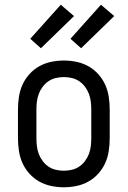

<svg xmlns="http://www.w3.org/2000/svg" viewBox="-20 -784 540 812"><path d="M250 8Q223 8 196.5 2.5Q170 -3 146.5 -16Q123 -29 104.5 -49.5Q86 -70 75 -94.5Q64 -119 60 -146Q56 -173 56 -200V-320Q56 -347 60 -374Q64 -401 75 -425.5Q86 -450 104.5 -470.5Q123 -491 146.5 -504Q170 -517 196.5 -522.5Q223 -528 250 -528Q277 -528 303.5 -522.5Q330 -517 353.5 -504Q377 -491 395.5 -470.5Q414 -450 425 -425.5Q436 -401 440 -374Q444 -347 444 -320V-200Q444 -173 440 -146Q436 -119 425 -94.5Q414 -70 395.5 -49.5Q377 -29 353.5 -16Q330 -3 303.5 2.5Q277 8 250 8ZM250 -62Q267 -62 284 -66Q301 -70 315 -79.5Q329 -89 339.5 -103Q350 -117 356 -133Q362 -149 364 -166Q366 -183 366 -200V-320Q366 -337 364 -354Q362 -371 356 -387Q350 -403 339.5 -417Q329 -431 315 -440.5Q301 -450 284 -454Q267 -458 250 -458Q233 -458 216 -454Q199 -450 185 -440.5Q171 -431 160.5 -417Q150 -403 144 -387Q138 -371 136 -354Q134 -337 134 -320V-200Q134 -183 136 -166Q138 -149 144 -133Q150 -117 160.5 -103Q171 -89 185 -79.5Q199 -70 216 -66Q233 -62 250 -62ZM323 -580 278 -620 407 -764 463 -716ZM153 -580 108 -620 237 -764 293 -716Z"/></svg>

Font: Iosevka Fixed
Style: Regular
Weight: 400
Monospace: yes
Designer: Belleve Invis
Foundry: Belleve Invis
Version: Version 33.2.4